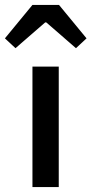

<svg xmlns="http://www.w3.org/2000/svg" viewBox="-57 -761 372 781"><path d="M75 -741 -37 -605 6 -565 127 -670H131L252 -565L295 -605L183 -741ZM75 -490V0H182V-490Z"/></svg>

Font: Cambridge Sans Medium
Style: Regular
Weight: 500
Version: Version 2.020;PS 002.020;hotconv 1.0.88;makeotf.lib2.5.64775